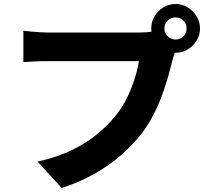

<svg xmlns="http://www.w3.org/2000/svg" viewBox="-20 -880 1040 961"><path d="M803 -738Q803 -715 819.5 -698.5Q836 -682 859 -682Q882 -682 898 -698.5Q914 -715 914 -738Q914 -761 898 -777Q882 -793 859 -793Q836 -793 819.5 -777Q803 -761 803 -738ZM737 -738Q737 -771 753.5 -798.5Q770 -826 797.5 -843Q825 -860 859 -860Q892 -860 919.5 -843Q947 -826 964 -798.5Q981 -771 981 -738Q981 -704 964 -676.5Q947 -649 919.5 -632.5Q892 -616 859 -616Q825 -616 797.5 -632.5Q770 -649 753.5 -676.5Q737 -704 737 -738ZM868 -655Q861 -640 855 -618.5Q849 -597 844 -581Q835 -545 822.5 -500Q810 -455 792 -406Q774 -357 749.5 -308.5Q725 -260 693 -217Q648 -158 587.5 -105Q527 -52 452.5 -10Q378 32 289 61L168 -71Q269 -94 341.5 -129.5Q414 -165 467.5 -209.5Q521 -254 561 -304Q594 -345 616.5 -392Q639 -439 654 -486Q669 -533 675 -574Q660 -574 626 -574Q592 -574 548 -574Q504 -574 455.5 -574Q407 -574 361 -574Q315 -574 278.5 -574Q242 -574 222 -574Q186 -574 151.5 -572.5Q117 -571 97 -569V-726Q113 -724 135.5 -722Q158 -720 182 -718.5Q206 -717 222 -717Q239 -717 268.5 -717Q298 -717 335.5 -717Q373 -717 414.5 -717Q456 -717 496.5 -717Q537 -717 572.5 -717Q608 -717 634.5 -717Q661 -717 674 -717Q690 -717 713.5 -718.5Q737 -720 759 -725Z"/></svg>

Font: Noto Sans TC ExtraBold
Style: Regular
Weight: 800
Designer: Ryoko NISHIZUKA  (kana, bopomofo & ideographs); Paul D. Hunt (Latin, Greek & Cyrillic); Sandoll Communications , Soo-you
Foundry: Adobe
Version: Version 2.004-H2;hotconv 1.0.118;makeotfexe 2.5.65603